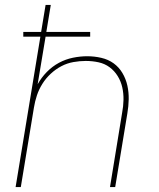

<svg xmlns="http://www.w3.org/2000/svg" viewBox="-20 -755 640 775"><path d="M43 0 143 -607H74V-626H146L164 -735H185L167 -626H344V-607H164L132 -415Q147 -442 169 -464.5Q191 -487 218 -501.5Q245 -516 274.5 -522Q304 -528 332 -528Q361 -528 389 -521.5Q417 -515 438.5 -499.5Q460 -484 474 -460.5Q488 -437 494 -410Q500 -383 499.5 -354.5Q499 -326 494 -297L445 0H424L473 -300Q478 -326 478.5 -352Q479 -378 473.5 -402.5Q468 -427 455 -448Q442 -469 422.5 -483.5Q403 -498 378 -503.5Q353 -509 326 -509Q302 -509 276.5 -504.5Q251 -500 228 -488Q205 -476 185 -457.5Q165 -439 151 -416.5Q137 -394 129 -370Q121 -346 117 -321L64 0Z"/></svg>

Font: Iosevka SS04 Thin Extended
Style: Italic
Weight: 100
Width: 7
Italic angle: -9°
Monospace: yes
Designer: Belleve Invis
Foundry: Belleve Invis
Version: Version 19.0.0; ttfautohint (v1.8.4)